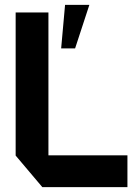

<svg xmlns="http://www.w3.org/2000/svg" viewBox="-20 -765 553 785"><path d="M153 0 44 -129V-714H178V-130H501V0ZM230 -567 246 -745H345V-744L287 -567Z"/></svg>

Font: Foldit Thin SemiBold
Style: Regular
Weight: 600
Version: Version 1.003